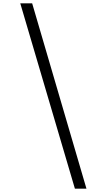

<svg xmlns="http://www.w3.org/2000/svg" viewBox="-20 -960 643 1146"><path d="M427 166 101 -940H172L496 166Z"/></svg>

Font: Poppins-tnum Light
Style: Regular
Weight: 300
Designer: Ninad Kale (Devanagari), Jonny Pinhorn (Latin)
Foundry: Indian Type Foundry
Version: Version 4.004